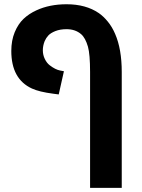

<svg xmlns="http://www.w3.org/2000/svg" viewBox="-20 -661 679 921"><path d="M34.2 -416.5Q34.2 -466.8 50.5 -506.3Q66.9 -545.9 93 -570.6Q119.1 -595.2 154.3 -611.3Q217.3 -640.6 299.3 -640.6Q392.1 -640.6 454.1 -598.1Q476.6 -582.5 497.3 -557.1Q518.1 -531.7 532.2 -498.5Q564 -425.8 564 -315.4V240.2H412.1V-315.4Q412.1 -400.4 401.9 -437Q389.6 -479.5 369.1 -497.1Q341.3 -521 299.3 -521Q268.6 -521 245.8 -512Q223.1 -502.9 212.2 -491.2Q201.2 -479.5 194.3 -463.9Q185.5 -441.9 185.5 -419.7Q185.5 -397.5 195.1 -377.9Q204.6 -358.4 218.8 -347.7Q245.6 -327.1 268.1 -322.8L286.6 -319.3L261.7 -208L235.8 -211.4Q168 -220.2 133.3 -236.3Q34.2 -281.7 34.2 -416.5Z"/></svg>

Font: Open Sans Hebrew
Style: Bold
Weight: 700
Foundry: Ascender Corporation, Yanek Iontef
Version: Version 2.001;PS 002.001;hotconv 1.0.70;makeotf.lib2.5.58329